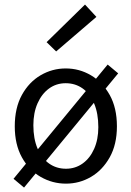

<svg xmlns="http://www.w3.org/2000/svg" viewBox="-20 -801 582 850"><path d="M272.1 12Q212.1 12 160.2 -17.8Q108.3 -47.6 76.9 -104.5Q45.4 -161.5 45.4 -241.7Q45.4 -323.5 76.9 -380.6Q108.3 -437.7 159.9 -467.9Q211.5 -498 270.9 -498Q331 -498 382.3 -467.9Q433.7 -437.7 465.7 -380.6Q497.6 -323.5 497.6 -241.7Q497.6 -161.5 465.7 -104.5Q433.7 -47.6 382.7 -17.8Q331.6 12 272.1 12ZM272.1 -54Q313.3 -54 345.7 -77.1Q378.1 -100.2 396.7 -141.9Q415.3 -183.7 415.3 -238Q415.3 -298.5 397 -342.2Q378.8 -386 346 -409.3Q313.3 -432.6 270.9 -432.6Q229.1 -432.6 196.9 -409Q164.7 -385.4 146.2 -343.5Q127.7 -301.5 127.7 -246.6Q127.7 -186.7 146.2 -143.5Q164.7 -100.2 197.2 -77.1Q229.7 -54 272.1 -54ZM86.4 29.4 39.9 -9.5 456.6 -515.2 503.2 -476.3ZM228.6 -573.3 186.3 -614.3 356.3 -780.8 406.8 -726.2Z"/></svg>

Font: Source Sans 3 Variable
Style: Regular
Weight: 200
Designer: Paul D. Hunt
Foundry: Adobe Systems Incorporated
Version: Version 3.026